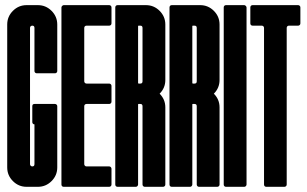

<svg xmlns="http://www.w3.org/2000/svg" viewBox="-20 -720 1185 740"><path d="M200.7 -446.3Q200.7 -442.4 198 -439.9Q195.3 -437.5 191.9 -437.5H121.6Q118.2 -437.5 115.5 -439.9Q112.8 -442.4 112.8 -446.3V-612.3Q112.8 -621.1 104.5 -621.1Q100.6 -621.1 98.1 -618.7Q95.7 -616.2 95.7 -612.3V-87.4Q95.7 -84 98.1 -81.3Q100.6 -78.6 104.5 -78.6Q112.8 -78.6 112.8 -87.4V-240.7Q109.4 -240.7 106.9 -243.2Q104.5 -245.6 104.5 -249.5V-310.5Q104.5 -319.3 112.8 -319.3H191.9Q195.3 -319.3 198 -316.9Q200.7 -314.5 200.7 -310.5V-74.7Q200.7 -43.9 178.7 -22Q156.7 0 126 0H82.5Q51.8 0 29.8 -22Q7.8 -43.9 7.8 -74.7V-625.5Q7.8 -656.2 29.8 -678.2Q51.8 -700.2 82.5 -700.2H126Q156.7 -700.2 178.7 -678.2Q200.7 -656.2 200.7 -625.5Z M225.6 -700.2H400.9Q404.3 -700.2 407 -697.8Q409.7 -695.3 409.7 -691.4V-629.9Q409.7 -626 407 -623.5Q404.3 -621.1 400.9 -621.1H313.5Q309.6 -621.1 307.1 -618.7Q304.7 -616.2 304.7 -612.3V-406.7Q304.7 -403.3 307.1 -400.6Q309.6 -397.9 313.5 -397.9H400.9Q404.3 -397.9 407 -395.3Q409.7 -392.6 409.7 -389.2V-328.1Q409.7 -324.2 407 -321.8Q404.3 -319.3 400.9 -319.3H313.5Q309.6 -319.3 307.1 -316.9Q304.7 -314.5 304.7 -310.5V-87.4Q304.7 -84 307.1 -81.3Q309.6 -78.6 313.5 -78.6H400.9Q404.3 -78.6 406.7 -76.2Q409.7 -73.2 409.7 -69.8V-8.8Q409.7 -4.9 407 -2.4Q404.3 0 400.9 0H225.6Q221.7 0 219.2 -2.4Q216.8 -4.9 216.8 -8.8V-691.4Q216.8 -694.3 219.7 -697.3Q222.7 -700.2 225.6 -700.2Z M512.2 -8.8Q512.2 -5.4 509.3 -2.4Q506.8 0 503.4 0H433.1Q429.2 0 426.8 -2.4Q424.3 -4.9 424.3 -8.8V-691.4Q424.3 -695.3 426.8 -697.8Q429.2 -700.2 433.1 -700.2H542.5Q573.2 -700.2 595.2 -678.2Q617.2 -656.2 617.2 -625.5V-411.6Q617.2 -380.9 595.2 -358.9Q617.2 -336.9 617.2 -306.2V-8.8Q617.2 -4.9 614.5 -2.4Q611.8 0 608.4 0H538.1Q534.7 0 532 -2.4Q529.3 -4.9 529.3 -8.8V-310.5Q529.3 -319.3 521 -319.3H514.2Q512.2 -319.3 512.2 -317.4ZM512.2 -400.4Q512.2 -399.4 512.7 -398.9Q513.7 -397.9 514.2 -397.9H521Q529.3 -397.9 529.3 -406.7V-612.3Q529.3 -621.1 521 -621.1H514.2Q512.2 -621.1 512.2 -619.1Z M721.2 -8.8Q721.2 -5.4 718.3 -2.4Q715.8 0 712.4 0H642.1Q638.2 0 635.7 -2.4Q633.3 -4.9 633.3 -8.8V-691.4Q633.3 -695.3 635.7 -697.8Q638.2 -700.2 642.1 -700.2H751.5Q782.2 -700.2 804.2 -678.2Q826.2 -656.2 826.2 -625.5V-411.6Q826.2 -380.9 804.2 -358.9Q826.2 -336.9 826.2 -306.2V-8.8Q826.2 -4.9 823.5 -2.4Q820.8 0 817.4 0H747.1Q743.7 0 741 -2.4Q738.3 -4.9 738.3 -8.8V-310.5Q738.3 -319.3 730 -319.3H723.1Q721.2 -319.3 721.2 -317.4ZM721.2 -400.4Q721.2 -399.4 721.7 -398.9Q722.7 -397.9 723.1 -397.9H730Q738.3 -397.9 738.3 -406.7V-612.3Q738.3 -621.1 730 -621.1H723.1Q721.2 -621.1 721.2 -619.1Z M921.4 -700.2Q924.3 -700.2 927.2 -697.3Q930.2 -694.3 930.2 -691.4V-8.8Q930.2 -5.4 927.2 -2.4Q924.8 0 921.4 0H851.1Q847.2 0 844.7 -2.4Q842.3 -4.9 842.3 -8.8V-691.4Q842.3 -695.3 844.7 -697.8Q847.2 -700.2 851.1 -700.2Z M1093.8 -621.1Q1089.8 -621.1 1087.4 -618.7Q1085 -616.2 1085 -612.3V-8.8Q1085 -4.9 1082.3 -2.4Q1079.6 0 1076.2 0H1006.3Q1002.4 0 1000 -2.4Q997.6 -4.9 997.6 -8.8V-612.3Q997.6 -616.2 995.1 -618.7Q992.7 -621.1 988.8 -621.1H953.6Q949.7 -621.1 947.3 -623.5Q944.8 -626 944.8 -629.9V-691.4Q944.8 -695.3 947.3 -697.8Q949.7 -700.2 953.6 -700.2H1128.9Q1132.3 -700.2 1135 -697.8Q1137.7 -695.3 1137.7 -691.4V-629.9Q1137.7 -626 1135 -623.5Q1132.3 -621.1 1128.9 -621.1Z"/></svg>

Font: Silence Rounded
Style: Regular
Weight: 400
Designer: Lilo Joris
Foundry: Lilo Joris
Version: Version 1.019;Fontself Maker 3.5.7